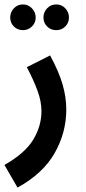

<svg xmlns="http://www.w3.org/2000/svg" viewBox="-56 -616 386 866"><path d="M23 230Q138 167 190.5 74.5Q243 -18 243 -122Q243 -177 226.5 -234.5Q210 -292 170 -366L65 -313Q96 -254 113.5 -206Q131 -158 131 -115Q131 -47 93.5 14.5Q56 76 -36 128ZM198 -480Q222 -480 238.5 -496.5Q255 -513 255 -537Q255 -561 238.5 -578.5Q222 -596 198 -596Q173 -596 156.5 -578.5Q140 -561 140 -537Q140 -513 156.5 -496.5Q173 -480 198 -480ZM48 -480Q71 -480 88 -496.5Q105 -513 105 -537Q105 -561 88 -578.5Q71 -596 48 -596Q23 -596 6.5 -578.5Q-10 -561 -10 -537Q-10 -513 6.5 -496.5Q23 -480 48 -480Z"/></svg>

Font: Noto Sans Arabic UI ExtraCondensed Semi
Style: Regular
Weight: 600
Width: 3
Designer: Nadine Chahine - Monotype Design Team
Foundry: Monotype Imaging Inc.
Version: Version 1.900